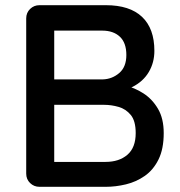

<svg xmlns="http://www.w3.org/2000/svg" viewBox="-20 -720 694 740"><path d="M388 -700Q480 -700 527.5 -655Q575 -610 575 -524Q575 -479 553.5 -442.5Q532 -406 490.5 -385Q449 -364 387 -363L389 -400Q422 -400 460.5 -391Q499 -382 533 -360Q567 -338 589 -300.5Q611 -263 611 -207Q611 -146 591 -105.5Q571 -65 538 -42Q505 -19 465.5 -9.5Q426 0 388 0H132Q111 0 96 -14.5Q81 -29 81 -51V-649Q81 -671 96 -685.5Q111 -700 132 -700ZM374 -602H177L189 -618V-403L178 -414H376Q412 -415 439.5 -438.5Q467 -462 467 -508Q467 -555 442 -578.5Q417 -602 374 -602ZM381 -316H182L189 -323V-87L181 -96H387Q439 -96 471 -123.5Q503 -151 503 -207Q503 -254 484 -277Q465 -300 437 -308Q409 -316 381 -316Z"/></svg>

Font: Quicksand Light SemiBold
Style: Regular
Weight: 600
Version: Version 3.004